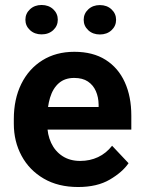

<svg xmlns="http://www.w3.org/2000/svg" viewBox="-20 -748 579 778"><path d="M296.6 9.8Q215.5 9.8 157.1 -24.4Q98.7 -58.6 67.4 -116.7Q36 -174.9 36 -246.2V-265.5Q36 -346.4 66.2 -407.8Q96.4 -469.1 151.7 -503.6Q207 -538.1 281.3 -538.1Q356.7 -538.1 408.1 -505.5Q459.4 -472.9 485.7 -414.8Q512.1 -356.7 512.1 -279.3V-222.9H95.3V-314.3H379.6V-324.6Q379.1 -354.5 368.4 -378.9Q357.7 -403.3 336.1 -417.8Q314.6 -432.2 280.5 -432.2Q242.7 -432.2 218.4 -411Q194.1 -389.8 182.8 -352.2Q171.4 -314.6 171.4 -265.5V-246.2Q171.4 -202.8 187.3 -168.9Q203.2 -135 233.3 -115.4Q263.3 -95.9 305 -95.9Q344.3 -95.9 377.2 -111.3Q410.2 -126.8 434.2 -157.4L500.9 -86.7Q476.1 -50.3 424.9 -20.3Q373.7 9.8 296.6 9.8ZM82.9 -668Q82.9 -693.2 101.6 -710.5Q120.2 -727.8 148.4 -727.8Q177.1 -727.8 195.7 -710.5Q214.2 -693.2 214.2 -668Q214.2 -643.2 195.7 -625.9Q177.1 -608.7 148.4 -608.7Q120.2 -608.7 101.6 -625.9Q82.9 -643.2 82.9 -668ZM319.1 -667.6Q319.1 -692.8 337.7 -710.1Q356.2 -727.4 384.7 -727.4Q413.2 -727.4 431.8 -710.1Q450.4 -692.8 450.4 -667.6Q450.4 -642.8 431.8 -625.5Q413.2 -608.3 384.7 -608.3Q356.2 -608.3 337.7 -625.5Q319.1 -642.8 319.1 -667.6Z"/></svg>

Font: Vazirmatn
Style: Regular
Weight: 400
Designer: Saber Rastikerdar
Foundry: Saber Rastikerdar
Version: Version 33.003;September 2, 2022;FontCreator 14.0.0.2862 64-